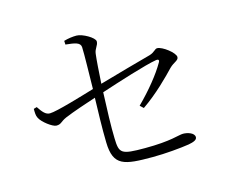

<svg xmlns="http://www.w3.org/2000/svg" viewBox="-99 -887 1198 993"><g transform="rotate(-15 500.0 -390.5)"><path d="M90 -441 73 -436C73 -418 73 -399 80 -387C92 -361 144 -322 164 -322C191 -322 190 -335 224 -350C269 -369 342 -393 393 -410C391 -344 388 -244 390 -171C393 -43 451 -36 603 -36C671 -36 755 -44 799 -51C826 -56 845 -63 845 -78C845 -101 809 -112 785 -112C760 -112 718 -91 576 -91C448 -91 439 -99 437 -181C435 -240 438 -336 442 -426C533 -456 692 -507 749 -516C763 -518 767 -511 759 -499C729 -446 671 -374 606 -310L624 -293C703 -347 774 -419 811 -458C835 -482 860 -484 860 -503C860 -526 798 -574 770 -574C757 -574 751 -557 723 -549C660 -532 530 -496 444 -471C448 -538 452 -597 456 -628C459 -656 478 -667 478 -689C478 -709 416 -745 384 -745C364 -745 339 -742 316 -735L317 -715C365 -710 395 -706 397 -680C399 -638 396 -539 395 -456C328 -436 184 -392 148 -392C125 -392 110 -411 90 -441Z"/></g></svg>

Font: Noto Serif JP Light
Style: Regular
Weight: 300
Designer: Ryoko NISHIZUKA 西塚涼子 (kana & ideographs); Frank Grießhammer (Latin, Greek & Cyrillic); Wenlong ZHANG 张文龙 (bopomofo); San
Foundry: Adobe
Version: Version 2.001;hotconv 1.1.0;makeotfexe 2.6.0